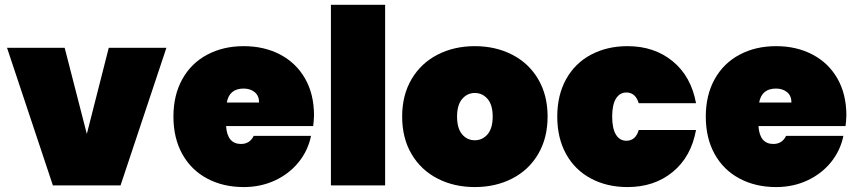

<svg xmlns="http://www.w3.org/2000/svg" viewBox="-20 -760 3509 787"><path d="M8.8 -564H245.1L335.9 -210.9L425.8 -564H662.1L474.1 0H196.8Z M690.9 -282.2Q690.9 -370.1 727.3 -435.5Q763.7 -501 829.3 -535.9Q895 -570.8 979 -570.8Q1063 -570.8 1128.4 -536.4Q1193.8 -502 1230.5 -438Q1267.1 -374 1267.1 -287.1Q1266.6 -264.2 1263.7 -243.2H906.7Q911.6 -169.9 967.8 -169.9Q1003.9 -169.9 1020 -203.1H1254.9Q1242.7 -143.1 1204.3 -95.5Q1166 -47.9 1107.4 -20.5Q1048.8 6.8 979 6.8Q895 6.8 829.3 -28.1Q763.7 -63 727.3 -128.4Q690.9 -193.8 690.9 -282.2ZM909.7 -339.8H1042Q1042 -367.7 1023.9 -382.3Q1005.9 -397 979 -397Q919.9 -397 909.7 -339.8Z M1336.4 0V-740.2H1558.6V0Z M1628.4 -282.2Q1628.4 -370.1 1667 -435.5Q1705.6 -501 1773.4 -535.9Q1841.3 -570.8 1926.3 -570.8Q2011.2 -570.8 2079.3 -535.9Q2147.5 -501 2186 -435.5Q2224.6 -370.1 2224.6 -282.2Q2224.6 -194.3 2186 -128.7Q2147.5 -63 2079.3 -28.1Q2011.2 6.8 1926.3 6.8Q1841.3 6.8 1773.4 -28.1Q1705.6 -63 1667 -128.4Q1628.4 -193.8 1628.4 -282.2ZM1853.5 -282.2Q1853.5 -234.4 1874 -209.7Q1894.5 -185.1 1926.3 -185.1Q1957.5 -185.1 1978.5 -209.5Q1999.5 -233.9 1999.5 -282.2Q1999.5 -330.1 1978.5 -354.5Q1957.5 -378.9 1926.3 -378.9Q1895.5 -378.9 1874.5 -354.5Q1853.5 -330.1 1853.5 -282.2Z M2264.2 -282.2Q2264.2 -370.1 2300.5 -435.5Q2336.9 -501 2402.6 -535.9Q2468.3 -570.8 2552.2 -570.8Q2662.1 -570.8 2737.5 -508.8Q2813 -446.8 2833 -336.9H2598.1Q2585 -380.9 2547.4 -380.9Q2520.5 -380.9 2504.9 -356Q2489.3 -331.1 2489.3 -282.2Q2489.3 -233.4 2504.6 -208.3Q2520 -183.1 2547.4 -183.1Q2585.4 -183.1 2598.1 -227.1H2833Q2813 -117.2 2737.5 -55.2Q2662.1 6.8 2552.2 6.8Q2468.3 6.8 2402.6 -28.1Q2336.9 -63 2300.5 -128.4Q2264.2 -193.8 2264.2 -282.2Z M2873 -282.2Q2873 -370.1 2909.4 -435.5Q2945.8 -501 3011.5 -535.9Q3077.1 -570.8 3161.1 -570.8Q3245.1 -570.8 3310.5 -536.4Q3376 -502 3412.6 -438Q3449.2 -374 3449.2 -287.1Q3448.7 -264.2 3445.8 -243.2H3088.9Q3093.8 -169.9 3149.9 -169.9Q3186 -169.9 3202.1 -203.1H3437Q3424.8 -143.1 3386.5 -95.5Q3348.1 -47.9 3289.6 -20.5Q3231 6.8 3161.1 6.8Q3077.1 6.8 3011.5 -28.1Q2945.8 -63 2909.4 -128.4Q2873 -193.8 2873 -282.2ZM3091.8 -339.8H3224.1Q3224.1 -367.7 3206.1 -382.3Q3188 -397 3161.1 -397Q3102.1 -397 3091.8 -339.8Z"/></svg>

Font: Poppins Black
Style: Regular
Weight: 900
Designer: Ninad Kale (Devanagari), Jonny Pinhorn (Latin)
Foundry: Indian Type Foundry
Version: 4.004